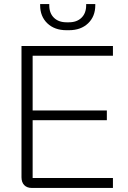

<svg xmlns="http://www.w3.org/2000/svg" viewBox="-20 -927 633 947"><path d="M86 -53V-700H537V-652H141V-382H507V-334H141V-49H537V0H137Q113 0 99.5 -14Q86 -28 86 -53ZM178 -901V-907H223V-901Q223 -862 246 -839.5Q269 -817 308 -817H320Q359 -817 382 -839.5Q405 -862 405 -901V-907H450V-901Q450 -846 414.5 -812Q379 -778 320 -778H308Q249 -778 213.5 -812Q178 -846 178 -901Z"/></svg>

Font: Bai Jamjuree Light
Style: Regular
Weight: 300
Designer: Katatrad Aksorn Co.,Ltd.
Foundry: Cadson Demak Co.,Ltd.
Version: Version 1.000; ttfautohint (v1.6)